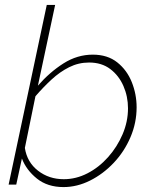

<svg xmlns="http://www.w3.org/2000/svg" viewBox="-20 -750 621 780"><path d="M238 10Q173 10 130 -24.5Q87 -59 69 -106L46 0H15L170 -730H204L134 -402Q182 -457 238 -492.5Q294 -528 357 -528Q417 -528 456.5 -496.5Q496 -465 515.5 -416Q535 -367 535 -314Q535 -251 510 -192.5Q485 -134 442 -88.5Q399 -43 346 -16.5Q293 10 238 10ZM239 -22Q289 -22 335.5 -46Q382 -70 419 -111.5Q456 -153 478 -204.5Q500 -256 500 -310Q500 -358 481.5 -400.5Q463 -443 428 -469.5Q393 -496 342 -496Q299 -496 261 -477Q223 -458 189 -426.5Q155 -395 124 -359L81 -149Q90 -91 134.5 -56.5Q179 -22 239 -22Z"/></svg>

Font: Raleway ExtraLight
Style: Italic
Weight: 200
Italic angle: -12°
Designer: Matt McInerney, Pablo Impallari, Rodrigo Fuenzalida
Foundry: Matt McInerney, Pablo Impallari, Rodrigo Fuenzalida
Version: Version 4.026